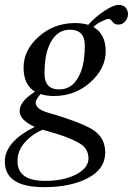

<svg xmlns="http://www.w3.org/2000/svg" viewBox="-56 -525 547 790"><path d="M128.9 219.2Q204.1 219.7 255.9 193.4Q307.6 167 308.1 127.4Q308.1 87.9 274.9 66.9Q241.7 45.9 181.2 26.9L120.1 8.8Q79.1 24.9 47.4 59.6Q15.6 94.2 16.1 138.2Q16.1 219.2 128.9 219.2ZM143.1 -330.1Q127 -288.1 127 -222.7Q127 -157.2 187 -157.2Q249 -156.7 276.9 -230Q293 -272 293 -337.4Q293 -402.8 231.9 -402.8Q170.9 -402.8 143.1 -330.1ZM470.7 -466.8Q470.7 -451.2 459.5 -437.5Q448.2 -423.8 431.6 -423.8Q415 -423.8 406.7 -435.5Q398.4 -447.3 390.6 -447.3Q382.8 -447.3 363.3 -437.5Q342.8 -428.2 328.1 -414.1Q378.9 -385.3 378.9 -314Q378.9 -243.2 315.9 -186.5Q252.9 -129.9 165 -129.9Q135.3 -129.9 110.8 -138.2Q90.8 -114.3 90.8 -103.5Q90.8 -76.7 138.2 -62.5Q293.5 -17.1 335 15.1Q377 47.4 377 102.1Q377 170.9 305.2 208Q233.4 245.1 126 245.1Q-36.1 245.1 -36.1 140.1Q-36.1 58.1 86.9 -2.9Q24.9 -30.8 24.9 -68.4Q24.9 -106 81.1 -143.1L87.9 -147.9Q41 -175.8 41 -247.1Q41 -318.4 103 -374Q165 -429.7 252.9 -430.2Q280.8 -430.2 307.1 -422.9Q336.9 -456.1 374 -480.5Q411.1 -504.9 431.6 -504.9Q452.1 -504.9 461.4 -493.2Q470.7 -481.4 470.7 -466.8Z"/></svg>

Font: Unna-Italic
Style: Italic
Weight: 400
Italic angle: -8°
Designer: Jorge de Buen U.
Foundry: Omnibus-Type
Version: Version 2.006;PS 002.006;hotconv 1.0.70;makeotf.lib2.5.58329